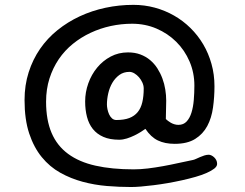

<svg xmlns="http://www.w3.org/2000/svg" viewBox="-20 -627 990 775"><path d="M79.1 -223.1Q79.1 -283.2 95.7 -335.2Q112.3 -387.2 141.8 -429.9Q171.4 -472.7 212.4 -505.6Q253.4 -538.6 302.2 -561.3Q351.1 -584 406 -595.7Q460.9 -607.4 518.6 -607.4Q563 -607.4 604.5 -596.2Q646 -585 682.4 -564.2Q718.8 -543.5 748.8 -513.9Q778.8 -484.4 800.3 -448Q821.8 -411.6 833.7 -368.9Q845.7 -326.2 845.7 -278.8Q845.7 -234.9 839.8 -192.9Q834 -150.9 816.7 -118.4Q799.3 -85.9 767.8 -66.2Q736.3 -46.4 685.1 -46.4Q645.5 -46.4 617.2 -60.1Q588.9 -73.7 566.9 -106.9Q560.5 -102.1 548.8 -94.7Q537.1 -87.4 522.7 -80.3Q508.3 -73.2 492.2 -68.1Q476.1 -63 460.9 -63Q423.3 -63 397.2 -74.5Q371.1 -85.9 354.7 -106.4Q338.4 -127 331.1 -155.3Q323.7 -183.6 323.7 -217.3Q323.7 -254.9 336.4 -290.5Q349.1 -326.2 372.1 -354Q395 -381.8 426.8 -398.7Q458.5 -415.5 496.6 -415.5Q524.4 -415.5 546.6 -407.2Q568.8 -398.9 585.9 -384.5Q603 -370.1 615.2 -351.1Q627.4 -332 635.5 -310.3Q643.6 -288.6 647.2 -265.6Q650.9 -242.7 650.9 -220.7L649.4 -146.5Q652.8 -143.1 658 -139.2Q663.1 -135.3 669.4 -131.6Q675.8 -127.9 683.6 -125.5Q691.4 -123 700.2 -123Q720.7 -123 733.4 -136.7Q746.1 -150.4 752.9 -172.6Q759.8 -194.8 762.2 -223.4Q764.6 -252 764.6 -281.7Q764.6 -333.5 745.1 -378.9Q725.6 -424.3 691.4 -458.3Q657.2 -492.2 611.6 -511.7Q565.9 -531.2 513.2 -531.2Q469.7 -531.2 427 -522Q384.3 -512.7 345.7 -494.6Q307.1 -476.6 274.2 -450Q241.2 -423.3 217.3 -388.2Q193.4 -353 179.7 -310.1Q166 -267.1 166 -216.3Q166 -142.6 188.2 -90.6Q210.4 -38.6 254.9 -5.9Q299.3 26.9 365.5 41.7Q431.6 56.6 519.5 56.6Q546.4 56.6 576.7 53Q606.9 49.3 637.9 43.7Q668.9 38.1 699.7 31.2Q730.5 24.4 759.3 18.6Q764.2 17.6 771.5 14.2Q778.8 10.7 787.4 7.1Q795.9 3.4 804.9 0.5Q814 -2.4 822.8 -2.4Q827.1 -2.4 833 0.2Q838.9 2.9 844 7.6Q849.1 12.2 852.8 19Q856.4 25.9 856.4 34.7Q856.4 44.4 845 53.5Q833.5 62.5 814.2 71Q794.9 79.6 769.3 86.9Q743.7 94.2 715.1 100.6Q686.5 106.9 657 112.1Q627.4 117.2 599.9 120.6Q572.3 124 548.8 126Q525.4 127.9 509.3 127.9Q461.9 127.9 411.6 123.8Q361.3 119.6 313.5 106.7Q265.6 93.8 223.1 70.1Q180.7 46.4 148.7 7.3Q116.7 -31.7 97.9 -88.1Q79.1 -144.5 79.1 -223.1ZM411.6 -205.1Q411.6 -196.8 413.8 -186Q416 -175.3 420.4 -165.5Q424.8 -155.8 432.1 -149.2Q439.5 -142.6 449.7 -142.6Q481 -142.6 502 -150.6Q522.9 -158.7 535.9 -174.6Q548.8 -190.4 554.4 -214.4Q560.1 -238.3 560.1 -270Q560.1 -281.7 554.7 -293.7Q549.3 -305.7 541 -315.2Q532.7 -324.7 522.5 -330.8Q512.2 -336.9 502.4 -336.9Q479 -336.9 461.9 -324.5Q444.8 -312 433.6 -293Q422.4 -273.9 417 -250.5Q411.6 -227.1 411.6 -205.1Z"/></svg>

Font: Short Stack
Style: Regular
Weight: 400
Designer: James Grieshaber
Foundry: James Grieshaber
Version: Version 1.002